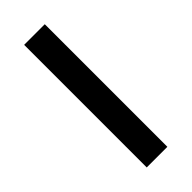

<svg xmlns="http://www.w3.org/2000/svg" viewBox="-187 -574 604 604"><g transform="rotate(-45 114.5 -272.5)"><path d="M160.2 -545.4H68.4V0H160.2Z"/></g></svg>

Font: SG Kara
Style: Regular
Weight: 400
Designer: Damoon Khanjanzadeh
Version: Version 1.000